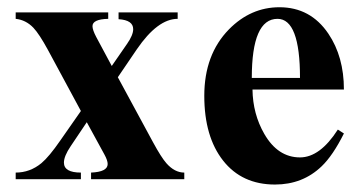

<svg xmlns="http://www.w3.org/2000/svg" viewBox="-20 -490 984 525"><path d="M483.9 0H229V-18.1Q274.4 -20 274.4 -41.5Q274.4 -51.3 265.6 -67.4L217.3 -155.8L173.3 -90.3Q154.8 -63 154.8 -45.4Q154.8 -18.1 201.2 -18.1V0H22.9V-18.1Q62 -18.1 93.3 -43.9Q114.3 -61.5 145 -106L201.2 -186.5L110.8 -354Q87.4 -397 71.3 -414.1Q50.8 -435.5 22.9 -438.5V-456.1H275.9V-438.5Q232.9 -437.5 232.9 -418.5Q232.9 -408.2 243.2 -388.7L285.6 -309.6L327.1 -369.6Q344.2 -394 344.2 -410.2Q344.2 -435.1 304.2 -437.5V-456.1H465.8V-438.5Q411.1 -438.5 354 -355L302.2 -278.8L398.4 -101.1Q420.9 -59.6 435.1 -43.5Q457.5 -18.1 483.9 -18.1Z M920.4 -125Q890.1 -64.5 859.4 -35.2Q807.6 14.6 731.9 14.6Q641.6 14.6 590.1 -50.8Q538.6 -116.2 538.6 -228Q538.6 -340.8 606 -409.7Q665.5 -470.2 744.1 -470.2Q829.1 -470.2 877.9 -397.9Q920.4 -335 920.4 -245.1H670.4Q671.4 -178.2 702.6 -124Q739.7 -59.6 800.3 -59.6Q855 -59.6 903.8 -135.7ZM800.3 -276.9Q800.3 -438.5 738.8 -438.5Q668.5 -438.5 668.5 -276.9Z"/></svg>

Font: Dai Banna SIL Book
Style: Bold
Weight: 700
Designer: Victor Gaultney
Foundry: SIL International
Version: Version 2.000